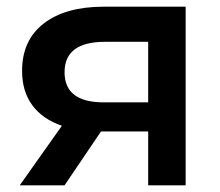

<svg xmlns="http://www.w3.org/2000/svg" viewBox="-20 -554 659 574"><path d="M535 -534V0H423V-161H282L173 0H39L165 -178Q107 -198 76.5 -239.5Q46 -281 46 -342Q46 -434 111 -484Q176 -534 290 -534ZM173 -338Q173 -248 290 -248H423V-429H294Q173 -429 173 -338Z"/></svg>

Font: CMG Sans SemiBold
Style: Regular
Weight: 600
Designer: Julieta Ulanovsky
Foundry: Julieta Ulanovsky
Version: Version 7.200